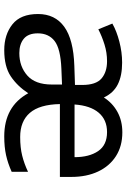

<svg xmlns="http://www.w3.org/2000/svg" viewBox="134 -720 596 904"><g transform="rotate(90 432.0 -268.0)"><path d="M603 -546Q668 -546 715 -516Q762 -486 787.5 -432Q813 -378 813 -306V-252H470Q472 -156 511.5 -110.5Q551 -65 625 -65Q675 -65 713 -74.5Q751 -84 789 -102V-25Q749 -7 710.5 1.5Q672 10 622 10Q481 10 419 -103Q385 -51 339 -20.5Q293 10 216 10Q143 10 94.5 -28.5Q46 -67 46 -149Q46 -229 106 -272.5Q166 -316 290 -320L380 -323V-357Q380 -422 349.5 -448Q319 -474 268 -474Q228 -474 189.5 -462Q151 -450 118 -433L91 -499Q126 -519 176 -532Q226 -545 275 -545Q337 -545 377.5 -524.5Q418 -504 439 -459Q465 -500 507 -523Q549 -546 603 -546ZM602 -474Q544 -474 510.5 -434.5Q477 -395 472 -321H720Q720 -390 691.5 -432Q663 -474 602 -474ZM303 -259Q209 -255 173 -227Q137 -199 137 -148Q137 -103 162.5 -82Q188 -61 230 -61Q293 -61 335.5 -98.5Q378 -136 378 -214V-262Z"/></g></svg>

Font: Noto Sans Nushu
Style: Regular
Weight: 400
Designer: Lisa Huang
Foundry: Lisa Huang
Version: Version 1.003; ttfautohint (v1.8.4.7-5d5b)